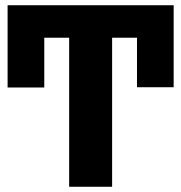

<svg xmlns="http://www.w3.org/2000/svg" viewBox="-20 -713 692 733"><path d="M9 -693H643V-380H503V-569H408V0H244V-569H149V-379H9Z"/></svg>

Font: FiraGO
Style: Bold
Weight: 700
Designer: bBox Type
Foundry: bBox Type GmbH
Version: Version 1.001;PS 001.001;hotconv 1.0.88;makeotf.lib2.5.64775